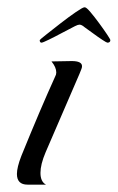

<svg xmlns="http://www.w3.org/2000/svg" viewBox="-20 -502 320 522"><path d="M55 0Q26 0 26 -29Q26 -47 38 -78Q64 -142 87 -196Q110 -250 130 -294Q133 -299 133 -305Q133 -319 120 -335L175 -336Q203 -336 203 -322Q203 -318 201 -313.5Q199 -309 196 -301L104 -88Q90 -55 90 -32Q90 -8 105 0ZM93 -386Q88 -386 88 -393Q88 -394 105 -407.5Q122 -421 144.5 -438.5Q167 -456 186 -469Q205 -482 209 -482H211Q215 -482 226 -469Q237 -456 249.5 -439Q262 -422 271 -408.5Q280 -395 280 -393Q280 -386 272 -386Q270 -386 258.5 -393.5Q247 -401 233.5 -411Q220 -421 210 -428Q202 -435 196 -435Q194 -435 191 -434Q188 -433 184 -431Q170 -424 149.5 -413Q129 -402 112.5 -394Q96 -386 93 -386Z"/></svg>

Font: Carattere
Style: Regular
Weight: 400
Designer: Robert E. Leuschke
Foundry: Robert E. Leuschke
Version: Version 1.010; ttfautohint (v1.8.3)